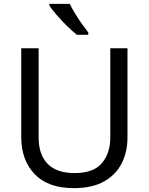

<svg xmlns="http://www.w3.org/2000/svg" viewBox="-20 -964 771 994"><path d="M640 -252Q640 -178 610 -118.5Q580 -59 518.5 -24.5Q457 10 362 10Q229 10 159.5 -62.5Q90 -135 90 -254V-714H180V-251Q180 -164 226.5 -116Q273 -68 367 -68Q464 -68 507.5 -119.5Q551 -171 551 -252V-714H640ZM341 -944Q352 -922 368.5 -894.5Q385 -867 403.5 -841Q422 -815 437 -796V-784H378Q355 -802 326 -830.5Q297 -859 272.5 -887.5Q248 -916 236 -934V-944Z"/></svg>

Font: Noto Sans Tifinagh Tawellemmet
Style: Regular
Weight: 400
Designer: JamraPatel
Foundry: JamraPatel LLC
Version: Version 2.006; ttfautohint (v1.8.4.7-5d5b)